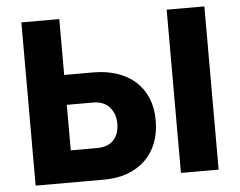

<svg xmlns="http://www.w3.org/2000/svg" viewBox="-51 -771 1041 832"><g transform="rotate(-5 469.5 -355.0)"><path d="M71 -710H236V-467H362Q419 -467 465.5 -451.5Q512 -436 545 -406.5Q578 -377 596 -334Q614 -291 614 -237Q614 -181 596.5 -137Q579 -93 546.5 -62.5Q514 -32 469 -16Q424 0 369 0H71ZM703 0V-710H867V0ZM236 -139H349Q398 -139 422.5 -165.5Q447 -192 447 -238Q447 -280 422 -308.5Q397 -337 349 -337H236Z"/></g></svg>

Font: Oxford Sans
Style: Regular
Weight: 800
Designer: Matt McInerney, Pablo Impallari, Rodrigo Fuenzalida
Foundry: Matt McInerney, Pablo Impallari, Rodrigo Fuenzalida
Version: Version 3.000g; ttfautohint (v1.5) -l 8 -r 28 -G 28 -x 14 -D